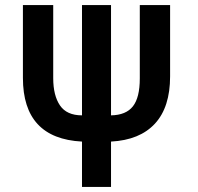

<svg xmlns="http://www.w3.org/2000/svg" viewBox="-20 -734 776 754"><path d="M302 0V-178Q70 -190 70 -428V-714H189V-427Q189 -359 215.5 -320Q242 -281 302 -281V-714H416V-281Q475 -282 502 -316.5Q529 -351 529 -426V-714H648V-434Q648 -313 588.5 -248.5Q529 -184 416 -178V0Z"/></svg>

Font: Noto Sans Condensed SemiBold
Style: Regular
Weight: 600
Width: 3
Designer: Monotype Design Team
Foundry: Monotype Imaging Inc.
Version: Version 2.013; ttfautohint (v1.8.4.7-5d5b)